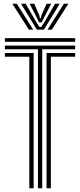

<svg xmlns="http://www.w3.org/2000/svg" viewBox="-20 -1003 426 1023"><path d="M182.2 0V-740.5H6V-760.2H380.5V-740.5H205V0ZM136.2 0V-700.8H6V-720.5H159.2V0ZM228 0V-720.5H380.5V-700.8H251V0ZM6 -780.2V-800H380.5V-780.2ZM45.8 -983H69.5L157.2 -844.8H134ZM92.2 -983H116.8L169.8 -891.5L190 -859H200L220.2 -891.2L273.2 -983H298L213.8 -844.8H176.5ZM138 -983H162.5L189 -922.5L192.8 -905.2H197.5L201.2 -922.5L228.2 -983H252.8L215 -910L202 -883.5H188L175.2 -910ZM320.5 -983H344.2L256 -844.8H232.8Z"/></svg>

Font: Big Shoulders Inline Text Thin
Style: Bold
Weight: 700
Version: Version 2.002